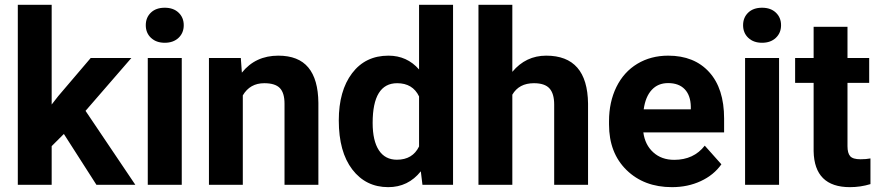

<svg xmlns="http://www.w3.org/2000/svg" viewBox="-20 -770 3666 800"><path d="M246.1 -211.9 195.3 -161.1V0H54.2V-750H195.3V-334.5L222.7 -369.6L357.9 -528.3H527.3L336.4 -308.1L543.9 0H381.8Z M737.3 0H595.7V-528.3H737.3ZM587.4 -665Q587.4 -696.8 608.6 -717.3Q629.9 -737.8 666.5 -737.8Q702.6 -737.8 724.1 -717.3Q745.6 -696.8 745.6 -665Q745.6 -632.8 723.9 -612.3Q702.1 -591.8 666.5 -591.8Q630.9 -591.8 609.1 -612.3Q587.4 -632.8 587.4 -665Z M983.4 -528.3 987.8 -467.3Q1044.4 -538.1 1139.6 -538.1Q1223.6 -538.1 1264.6 -488.8Q1305.7 -439.5 1306.6 -341.3V0H1165.5V-337.9Q1165.5 -382.8 1146 -403.1Q1126.5 -423.3 1081.1 -423.3Q1021.5 -423.3 991.7 -372.6V0H850.6V-528.3Z M1391.6 -268.1Q1391.6 -391.6 1447 -464.8Q1502.4 -538.1 1598.6 -538.1Q1675.8 -538.1 1726.1 -480.5V-750H1867.7V0H1740.2L1733.4 -56.2Q1680.7 9.8 1597.7 9.8Q1504.4 9.8 1448 -63.7Q1391.6 -137.2 1391.6 -268.1ZM1532.7 -257.8Q1532.7 -183.6 1558.6 -144Q1584.5 -104.5 1633.8 -104.5Q1699.2 -104.5 1726.1 -159.7V-368.2Q1699.7 -423.3 1634.8 -423.3Q1532.7 -423.3 1532.7 -257.8Z M2114.7 -470.7Q2170.9 -538.1 2255.9 -538.1Q2427.7 -538.1 2430.2 -338.4V0H2289.1V-334.5Q2289.1 -379.9 2269.5 -401.6Q2250 -423.3 2204.6 -423.3Q2142.6 -423.3 2114.7 -375.5V0H1973.6V-750H2114.7Z M2779.8 9.8Q2663.6 9.8 2590.6 -61.5Q2517.6 -132.8 2517.6 -251.5V-265.1Q2517.6 -344.7 2548.3 -407.5Q2579.1 -470.2 2635.5 -504.2Q2691.9 -538.1 2764.2 -538.1Q2872.6 -538.1 2934.8 -469.7Q2997.1 -401.4 2997.1 -275.9V-218.3H2660.6Q2667.5 -166.5 2701.9 -135.3Q2736.3 -104 2789.1 -104Q2870.6 -104 2916.5 -163.1L2985.8 -85.4Q2954.1 -40.5 2899.9 -15.4Q2845.7 9.8 2779.8 9.8ZM2763.7 -423.8Q2721.7 -423.8 2695.6 -395.5Q2669.4 -367.2 2662.1 -314.5H2858.4V-325.7Q2857.4 -372.6 2833 -398.2Q2808.6 -423.8 2763.7 -423.8Z M3226.1 0H3084.5V-528.3H3226.1ZM3076.2 -665Q3076.2 -696.8 3097.4 -717.3Q3118.7 -737.8 3155.3 -737.8Q3191.4 -737.8 3212.9 -717.3Q3234.4 -696.8 3234.4 -665Q3234.4 -632.8 3212.6 -612.3Q3190.9 -591.8 3155.3 -591.8Q3119.6 -591.8 3097.9 -612.3Q3076.2 -632.8 3076.2 -665Z M3511.2 -658.2V-528.3H3601.6V-424.8H3511.2V-161.1Q3511.2 -131.8 3522.5 -119.1Q3533.7 -106.4 3565.4 -106.4Q3588.9 -106.4 3606.9 -109.9V-2.9Q3565.4 9.8 3521.5 9.8Q3373 9.8 3370.1 -140.1V-424.8H3293V-528.3H3370.1V-658.2Z"/></svg>

Font: Shabnam FD
Style: Bold
Weight: 700
Foundry: DejaVu fonts team - Redesigned by Saber Rastikerdar - Based on Vazir font
Version: Version 5.00;October 20, 2019;FontCreator 12.0.0.2547 64-bit